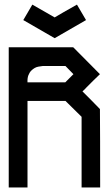

<svg xmlns="http://www.w3.org/2000/svg" viewBox="-20 -829 480 849"><path d="M269.5 -537.1H168.9Q166 -537.1 149.4 -534.2Q132.8 -531.2 118.2 -516.6Q110.4 -508.8 105.5 -496.1Q100.6 -483.4 101.6 -464.8H268.6L287.1 -483.4L304.7 -501Q293 -513.7 269.5 -537.1ZM422.9 0H340.8V-312.5Q316.4 -335.9 269.5 -382.8H101.6V0H18.6V-620.1H302.7V-619.1L303.7 -620.1Q342.8 -580.1 421.9 -501L392.6 -472.7L363.3 -443.4Q357.4 -436.5 344.7 -424.8L383.8 -385.7L421.9 -346.7Q422.9 -231.4 422.9 0ZM221.7 -660.2Q175.8 -686.5 83 -740.2Q96.7 -762.7 123 -808.6Q156.2 -790 221.7 -752Q253.9 -771.5 320.3 -808.6Q333 -786.1 360.4 -740.2Q313.5 -712.9 221.7 -660.2Z"/></svg>

Font: mr_KirucoupageG
Style: Regular
Weight: 400
Designer: Jan Henkel
Version: Version 1.00 May 25, 2020, initial release